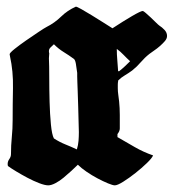

<svg xmlns="http://www.w3.org/2000/svg" viewBox="-20 -558 531 577"><path d="M409 -525Q411 -525 418 -519Q425 -513 433 -505.5Q441 -498 448.5 -490.5Q456 -483 459 -481Q467 -476 474.5 -468Q482 -460 482 -450Q482 -442 475.5 -434.5Q469 -427 460.5 -419.5Q452 -412 443 -406Q434 -400 429 -396Q415 -385 403 -371Q391 -357 377 -346Q366 -338 355 -331.5Q344 -325 335 -316V-314Q334 -309 334 -303.5Q334 -298 334 -293Q334 -283 335.5 -273Q337 -263 338 -253Q340 -233 340 -212.5Q340 -192 340 -172Q340 -164 333 -155V-146Q359 -131 385 -116Q411 -101 440 -91Q437 -83 421.5 -68Q406 -53 387 -38Q368 -23 350.5 -12Q333 -1 325 -1Q319 -1 304.5 -7Q290 -13 273 -22Q256 -31 240 -42Q224 -53 214 -63Q206 -55 194.5 -44.5Q183 -34 171 -24Q159 -14 146.5 -7.5Q134 -1 125 -1Q115 -1 98 -7.5Q81 -14 63 -23.5Q45 -33 28.5 -43Q12 -53 4 -59Q3 -61 3 -65Q3 -73 8 -80Q13 -87 13 -95Q13 -121 15.5 -146Q18 -171 18 -197Q18 -243 19 -293.5Q20 -344 10 -389Q10 -391 9.5 -392Q9 -393 9 -395Q9 -399 24 -411Q39 -423 58.5 -436.5Q78 -450 96 -462Q114 -474 120 -477Q144 -489 163.5 -508Q183 -527 208 -538Q211 -538 224.5 -530.5Q238 -523 255 -512.5Q272 -502 289.5 -491Q307 -480 318 -473Q350 -494 376.5 -509.5Q403 -525 409 -525ZM128 -398Q128 -394 127.5 -390.5Q127 -387 127 -383Q128 -362 128 -325.5Q128 -289 129 -252Q130 -215 133 -184Q136 -153 142 -142Q159 -131 176.5 -124Q194 -117 211 -109Q215 -122 216 -135Q217 -148 217 -161Q216 -208 215 -237Q214 -266 213.5 -283.5Q213 -301 212.5 -310.5Q212 -320 212 -328V-339Q210 -355 208 -366.5Q206 -378 202 -381Q187 -392 171.5 -401.5Q156 -411 142 -425Q137 -420 132 -415.5Q127 -411 127 -404Q127 -400 128 -398ZM335 -344H338Q347 -351 355 -358.5Q363 -366 371 -374Q361 -383 351.5 -393Q342 -403 331 -411Q331 -394 332.5 -377.5Q334 -361 335 -344Z"/></svg>

Font: Hand Textur
Style: Regular
Weight: 400
Designer: F. H. Ehmcke um 1935
Foundry: Peter Wiegel
Version: Version 1.000